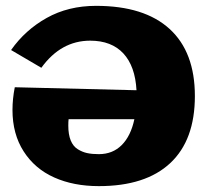

<svg xmlns="http://www.w3.org/2000/svg" viewBox="-20 -630 710 660"><path d="M18.1 -458Q66.4 -526.9 140.6 -568.4Q214.8 -609.9 310.1 -609.9Q476.1 -609.9 563 -530.5Q649.9 -451.2 649.9 -299.8Q649.9 -148.4 565.2 -69.3Q480.5 9.8 319.8 9.8Q232.9 9.8 166.3 -20Q99.6 -49.8 61.3 -109.6Q22.9 -169.4 22.9 -252Q22.9 -290 30.8 -330.1L449.2 -319.8Q444.8 -402.3 404.1 -446.3Q363.3 -490.2 290 -490.2Q189.5 -490.2 122.1 -397ZM214.8 -198.2Q214.8 -167.5 223.1 -147.2Q231.4 -127 247.1 -117.2Q262.7 -107.4 279.5 -103.8Q296.4 -100.1 319.8 -100.1Q367.2 -100.1 398.4 -131.3Q429.7 -162.6 441.9 -220.2H215.8Q214.8 -212.4 214.8 -198.2Z"/></svg>

Font: Zantroke
Style: Regular
Weight: 500
Foundry: gluk
Version: Version 0.36